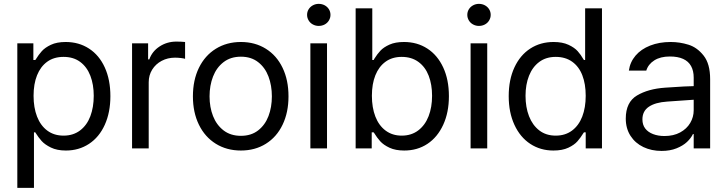

<svg xmlns="http://www.w3.org/2000/svg" viewBox="-20 -749 3671 969"><path d="M67.4 -530.3H148.4V-446.3H158.2L161.1 -450.2Q174.8 -472.7 190.9 -490.7Q207 -508.8 236.8 -522.9Q266.6 -537.1 311.5 -537.1Q377.9 -537.1 429.2 -503.9Q480.5 -470.7 508.8 -408.7Q537.1 -346.7 537.1 -263.7Q537.1 -181.6 508.8 -119.1Q480.5 -56.6 429.2 -22.9Q377.9 10.7 312.5 10.7Q267.6 10.7 236.8 -4.4Q206.1 -19.5 189.9 -37.6Q173.8 -55.7 159.2 -79.1L158.2 -81.1H151.4V199.2H67.4ZM300.8 -64.5Q349.6 -64.5 384.3 -90.8Q418.9 -117.2 436 -162.6Q453.1 -208 453.1 -265.6Q453.1 -322.3 436 -366.7Q418.9 -411.1 384.8 -436.5Q350.6 -461.9 300.8 -461.9Q252 -461.9 218.3 -437.5Q184.6 -413.1 167 -369.1Q149.4 -325.2 149.4 -265.6Q149.4 -206.1 167 -160.6Q184.6 -115.2 218.8 -89.8Q252.9 -64.5 300.8 -64.5Z M646.5 -530.3H727.5V-449.2H733.4Q748 -490.2 785.6 -514.6Q823.2 -539.1 870.1 -539.1Q894.5 -539.1 914.1 -537.1V-452.1Q909.2 -454.1 893.6 -456.1Q877.9 -458 863.3 -458Q826.2 -458 795.9 -441.9Q765.6 -425.8 748 -397.5Q730.5 -369.1 730.5 -334V0H646.5Z M953.6 -262.7Q953.6 -344.7 983.9 -406.7Q1014.2 -468.8 1069.3 -502.9Q1124.5 -537.1 1195.8 -537.1Q1267.1 -537.1 1321.8 -502.9Q1376.5 -468.8 1406.2 -406.7Q1436 -344.7 1436 -262.7Q1436 -181.6 1406.2 -119.6Q1376.5 -57.6 1321.8 -23.4Q1267.1 10.7 1195.8 10.7Q1124.5 10.7 1069.3 -23.4Q1014.2 -57.6 983.9 -119.6Q953.6 -181.6 953.6 -262.7ZM1352.1 -262.7Q1352.1 -317.4 1335 -362.8Q1317.9 -408.2 1282.7 -435.5Q1247.6 -462.9 1195.8 -462.9Q1144 -462.9 1108.4 -435.5Q1072.8 -408.2 1055.2 -362.8Q1037.6 -317.4 1037.6 -262.7Q1037.6 -208 1055.2 -163.1Q1072.8 -118.2 1108.4 -90.8Q1144 -63.5 1195.8 -63.5Q1247.6 -63.5 1282.7 -90.8Q1317.9 -118.2 1335 -163.1Q1352.1 -208 1352.1 -262.7Z M1546.4 -530.3H1630.4V0H1546.4ZM1529.8 -673.8Q1529.8 -689.5 1537.6 -702.1Q1545.4 -714.8 1559.1 -722.2Q1572.8 -729.5 1588.4 -729.5Q1605 -729.5 1618.7 -722.2Q1632.3 -714.8 1640.1 -702.1Q1647.9 -689.5 1647.9 -673.8Q1647.9 -659.2 1640.1 -646Q1632.3 -632.8 1618.7 -625.5Q1605 -618.2 1588.4 -618.2Q1572.8 -618.2 1559.1 -625.5Q1545.4 -632.8 1537.6 -646Q1529.8 -659.2 1529.8 -673.8Z M1774.9 -707H1858.9V-446.3H1865.7Q1866.7 -448.2 1867.7 -449.7Q1868.7 -451.2 1869.6 -453.1Q1884.3 -476.6 1900.4 -493.7Q1916.5 -510.7 1945.8 -523.9Q1975.1 -537.1 2019 -537.1Q2085.4 -537.1 2136.7 -503.9Q2188 -470.7 2216.8 -408.7Q2245.6 -346.7 2245.6 -263.7Q2245.6 -181.6 2216.8 -119.1Q2188 -56.6 2137.2 -22.9Q2086.4 10.7 2020 10.7Q1976.1 10.7 1945.8 -3.4Q1915.5 -17.6 1898.9 -36.1Q1882.3 -54.7 1868.7 -77.1L1865.7 -81.1H1856V0H1774.9ZM2007.3 -64.5Q2056.2 -64.5 2090.8 -90.8Q2125.5 -117.2 2143.1 -162.6Q2160.6 -208 2160.6 -265.6Q2160.6 -322.3 2143.6 -366.7Q2126.5 -411.1 2091.8 -436.5Q2057.1 -461.9 2007.3 -461.9Q1959.5 -461.9 1925.8 -437.5Q1892.1 -413.1 1874.5 -369.1Q1856.9 -325.2 1856.9 -265.6Q1856.9 -206.1 1874.5 -160.6Q1892.1 -115.2 1926.3 -89.8Q1960.4 -64.5 2007.3 -64.5Z M2355 -530.3H2439V0H2355ZM2338.4 -673.8Q2338.4 -689.5 2346.2 -702.1Q2354 -714.8 2367.7 -722.2Q2381.3 -729.5 2397 -729.5Q2413.6 -729.5 2427.2 -722.2Q2440.9 -714.8 2448.7 -702.1Q2456.5 -689.5 2456.5 -673.8Q2456.5 -659.2 2448.7 -646Q2440.9 -632.8 2427.2 -625.5Q2413.6 -618.2 2397 -618.2Q2381.3 -618.2 2367.7 -625.5Q2354 -632.8 2346.2 -646Q2338.4 -659.2 2338.4 -673.8Z M2547.4 -263.7Q2547.4 -346.7 2576.2 -408.7Q2605 -470.7 2656.2 -503.9Q2707.5 -537.1 2773.9 -537.1Q2818.8 -537.1 2849.1 -522.9Q2879.4 -508.8 2895.5 -490.7Q2911.6 -472.7 2924.3 -450.2L2927.2 -446.3H2933.1V-707H3018.1V0H2936V-81.1H2927.2L2924.3 -77.1Q2910.6 -54.7 2894.5 -36.1Q2878.4 -17.6 2848.1 -3.4Q2817.9 10.7 2772.9 10.7Q2707.5 10.7 2656.2 -22.9Q2605 -56.6 2576.2 -119.1Q2547.4 -181.6 2547.4 -263.7ZM2936 -265.6Q2936 -325.2 2918.9 -369.1Q2901.9 -413.1 2867.7 -437.5Q2833.5 -461.9 2784.7 -461.9Q2735.8 -461.9 2701.7 -436.5Q2667.5 -411.1 2649.9 -366.7Q2632.3 -322.3 2632.3 -265.6Q2632.3 -208 2649.9 -162.6Q2667.5 -117.2 2701.7 -90.8Q2735.8 -64.5 2784.7 -64.5Q2832.5 -64.5 2866.7 -89.8Q2900.9 -115.2 2918.5 -160.6Q2936 -206.1 2936 -265.6Z M3402.8 -240.2 3347.2 -236.3Q3287.6 -232.4 3254.9 -210.4Q3222.2 -188.5 3222.2 -146.5Q3222.2 -119.1 3236.3 -100.6Q3250.5 -82 3275.9 -72.3Q3301.3 -62.5 3333.5 -62.5Q3379.4 -62.5 3412.6 -80.6Q3445.8 -98.6 3463.4 -128.4Q3481 -158.2 3481 -192.4V-357.4Q3481 -391.6 3467.8 -415.5Q3454.6 -439.5 3427.7 -451.7Q3400.9 -463.9 3360.8 -463.9Q3313 -463.9 3282.2 -444.3Q3251.5 -424.8 3241.7 -392.6H3153.8Q3159.7 -435.5 3187.5 -468.3Q3215.3 -501 3261.2 -519Q3307.1 -537.1 3364.7 -537.1Q3410.6 -537.1 3454.6 -523.4Q3498.5 -509.8 3531.2 -468.3Q3564 -426.8 3564 -349.6V0H3481V-72.3H3477.1Q3467.3 -51.8 3447.3 -32.7Q3427.2 -13.7 3394.5 -0.5Q3361.8 12.7 3318.8 12.7Q3268.1 12.7 3227.1 -6.8Q3186 -26.4 3162.1 -63.5Q3138.2 -100.6 3138.2 -150.4Q3138.2 -233.4 3194.8 -267.1Q3251.5 -300.8 3337.4 -306.6Q3347.2 -307.6 3431.2 -312.5L3486.8 -314.5L3487.8 -246.1Q3479 -246.1 3402.8 -240.2Z"/></svg>

Font: Pretendard GOV Variable
Style: Regular
Weight: 400
Designer: Base glyphs from Inter by Rasmus Andersson; Hangul glyphs from Noto Sans CJK(Source Han Sans) by Jang Soo-young and Kang
Foundry: Kil Hyung-jin
Version: Version 1.307;Glyphs 3.2 (3192)